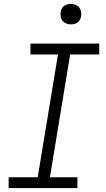

<svg xmlns="http://www.w3.org/2000/svg" viewBox="-20 -957 540 977"><path d="M374 0H24V-55H172L275 -680H135V-735H485V-680H337L234 -55H374ZM341 -833Q328 -833 317 -837.5Q306 -842 298.5 -851Q291 -860 289 -872.5Q287 -885 289 -898Q290 -906 295 -914.5Q300 -923 307.5 -928Q315 -933 323.5 -935Q332 -937 340 -937Q353 -937 364.5 -932.5Q376 -928 383 -919Q390 -910 392.5 -897.5Q395 -885 392 -872Q391 -864 386 -855.5Q381 -847 374 -842Q367 -837 358 -835Q349 -833 341 -833Z"/></svg>

Font: Iosevka Term Curly Light
Style: Italic
Weight: 300
Italic angle: -9°
Designer: Belleve Invis
Foundry: Belleve Invis
Version: Version 32.3.0